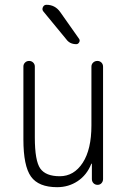

<svg xmlns="http://www.w3.org/2000/svg" viewBox="-20 -775 540 805"><path d="M219.7 9.8Q141.6 9.8 109.9 -34.7Q78.1 -79.1 78.1 -190.4V-496.1Q78.1 -505.9 85 -512.7Q91.8 -519.5 102.1 -519.5Q112.3 -519.5 119.1 -512.7Q126 -505.9 126 -496.1V-199.2Q126 -100.6 148.9 -68.4Q171.9 -36.1 230.5 -36.1Q290 -36.1 326.7 -92.3Q363.3 -148.4 363.3 -249V-495.1Q363.3 -505.9 370.6 -512.7Q377.9 -519.5 388.2 -519.5Q398.4 -519.5 405.3 -512.7Q412.1 -505.9 412.1 -495.1V-24.4Q412.1 -14.6 405.8 -7.3Q399.4 0 389.2 0Q378.9 0 372.1 -6.8Q365.2 -13.7 365.2 -24.4V-87.9Q365.2 -88.9 364.3 -88.9Q362.3 -88.9 362.3 -86.9Q343.8 -41 305.7 -15.6Q267.6 9.8 219.7 9.8ZM174.8 -754.9Q210.9 -754.9 232.4 -724.6L311.5 -612.3Q316.4 -605.5 312 -597.7Q307.6 -589.8 299.8 -589.8Q272.5 -589.8 257.8 -610.4L162.1 -726.6Q155.3 -734.4 159.7 -744.6Q164.1 -754.9 174.8 -754.9Z"/></svg>

Font: Rounded Mgen+ 1m light
Style: Regular
Weight: 200
Designer: [Source Han Sans]
Ryoko NISHIZUKA  (kana & ideographs); Paul D. Hunt (Latin, Greek & Cyrillic); Wenlong ZHANG  (bopomofo
Version: Version 1.059.20150602